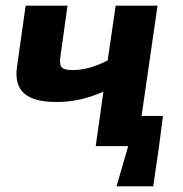

<svg xmlns="http://www.w3.org/2000/svg" viewBox="-20 -513 642 674"><path d="M539 -5 518 141H389L430 0H316L343 -191Q260 -155 182 -155Q101 -154 65.5 -184.5Q30 -215 40 -281L70 -493H217L192 -314Q188 -286 197 -276.5Q206 -267 235 -267Q293 -267 358 -301L386 -493H533L477 -106H552Z"/></svg>

Font: Exo 2.0
Style: Bold Italic
Weight: 700
Italic angle: -8°
Designer: Natanael Gama
Version: Version 1.001;PS 001.001;hotconv 1.0.70;makeotf.lib2.5.58329